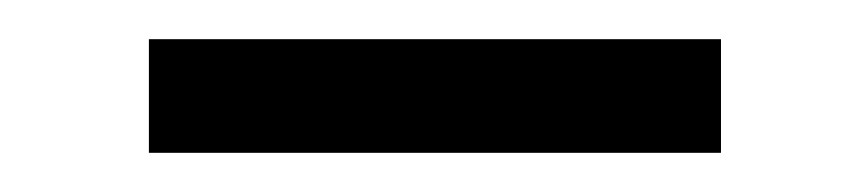

<svg xmlns="http://www.w3.org/2000/svg" viewBox="-20 -732 443 98"><path d="M56 -654V-712H348V-654Z"/></svg>

Font: Raleway Medium
Style: Regular
Weight: 500
Designer: Matt McInerney, Pablo Impallari, Rodrigo Fuenzalida
Foundry: Matt McInerney, Pablo Impallari, Rodrigo Fuenzalida
Version: Version 4.026